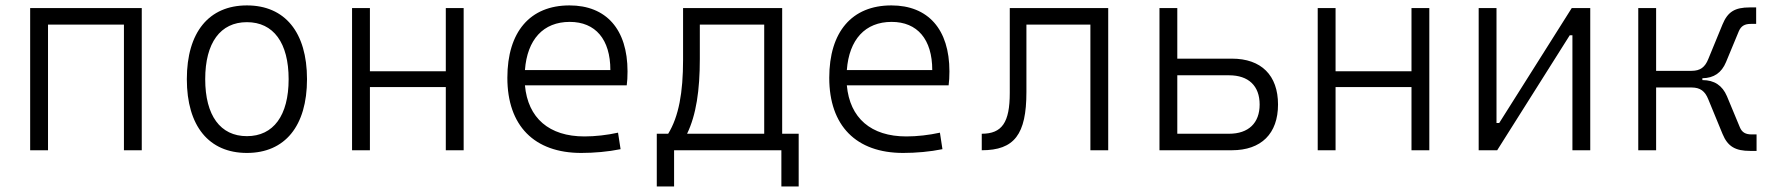

<svg xmlns="http://www.w3.org/2000/svg" viewBox="-20 -547 6485 699"><path d="M431.2 0H496.1V-517.6H89.8V0H154.8V-457.5H431.2Z M878.9 9.8C1017.1 9.8 1097.7 -87.9 1097.7 -258.8C1097.7 -429.7 1017.1 -527.3 878.9 -527.3C740.7 -527.3 660.2 -429.7 660.2 -258.8C660.2 -87.9 740.7 9.8 878.9 9.8ZM878.9 -51.3C782.2 -51.3 727.1 -126.5 727.1 -258.8C727.1 -391.1 782.2 -466.3 878.9 -466.3C975.6 -466.3 1030.8 -391.1 1030.8 -258.8C1030.8 -126.5 975.6 -51.3 878.9 -51.3Z M1603 0H1668V-517.6H1603V-287.6H1326.7V-517.6H1261.7V0H1326.7V-230H1603Z M2096.2 9.8C2142.6 9.8 2193.8 5.4 2239.3 -3.9L2230 -64C2190.4 -55.2 2146.5 -50.3 2107.9 -50.3C1979 -50.3 1901.9 -117.2 1891.1 -236.3H2261.7C2263.7 -250 2264.6 -268.1 2264.6 -287.1C2264.6 -440.4 2187 -527.3 2053.2 -527.3C1909.7 -527.3 1827.1 -431.2 1827.1 -263.7C1827.1 -89.4 1924.8 9.8 2096.2 9.8ZM1891.1 -292C1899.4 -403.3 1958 -467.3 2054.2 -467.3C2147.9 -467.3 2202.1 -403.8 2202.1 -292Z M2371.1 131.8H2434.1V0H2824.7V131.8H2887.7V-60.1H2827.6V-517.6H2466.8V-329.1C2466.8 -210.4 2451.2 -123 2412.6 -60.1H2371.1ZM2762.2 -60.1H2481.4C2514.6 -128.9 2527.8 -218.3 2527.8 -332.5V-457.5H2762.2Z M3268.1 9.8C3314.5 9.8 3365.7 5.4 3411.1 -3.9L3401.9 -64C3362.3 -55.2 3318.4 -50.3 3279.8 -50.3C3150.9 -50.3 3073.7 -117.2 3063 -236.3H3433.6C3435.5 -250 3436.5 -268.1 3436.5 -287.1C3436.5 -440.4 3358.9 -527.3 3225.1 -527.3C3081.5 -527.3 2999 -431.2 2999 -263.7C2999 -89.4 3096.7 9.8 3268.1 9.8ZM3063 -292C3071.3 -403.3 3129.9 -467.3 3226.1 -467.3C3319.8 -467.3 3374 -403.8 3374 -292Z M3554.2 0C3672.9 0 3716.8 -57.6 3716.8 -211.9V-457.5H3949.7V0H4014.6V-517.6H3656.2V-208.5C3656.2 -101.1 3627.9 -60.1 3554.2 -60.1Z M4201.2 0H4464.8C4571.8 0 4632.8 -60.5 4632.8 -166.5C4632.8 -272.9 4571.8 -333.5 4464.8 -333.5H4266.1V-517.6H4201.2ZM4266.1 -60.1V-272.9H4454.6C4525.4 -272.9 4565.9 -234.4 4565.9 -166.5C4565.9 -99.1 4525.4 -60.1 4454.6 -60.1Z M5118.7 0H5183.6V-517.6H5118.7V-287.6H4842.3V-517.6H4777.3V0H4842.3V-230H5118.7Z M5363.3 0H5430.7L5694.8 -418.5H5704.6V0H5769.5V-517.6H5702.1L5438 -99.1H5428.2V-517.6H5363.3Z M5944.3 0H6009.3V-228.5H6138.2C6170.4 -228.5 6187.5 -214.8 6199.2 -185.5L6251 -59.6C6270 -13.2 6298.3 2.4 6351.6 2.4H6375V-57.6H6357.4C6335 -57.6 6321.8 -64.9 6314 -84L6267.1 -196.8C6250.5 -235.8 6221.2 -255.4 6178.2 -255.4H6177.7V-262.2C6219.7 -262.7 6247.6 -282.2 6263.7 -320.8L6310.5 -433.6C6318.8 -452.6 6332 -460 6354 -460H6373.5V-520H6350.1C6296.4 -520 6270 -504.4 6251 -458L6199.2 -332C6187.5 -302.7 6170.4 -289.1 6138.2 -289.1H6009.3V-517.6H5944.3Z"/></svg>

Font: Cascadia Code Light
Style: Regular
Weight: 300
Monospace: yes
Designer: Aaron Bell
Foundry: Saja Typeworks
Version: Version 2404.023